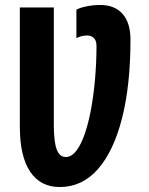

<svg xmlns="http://www.w3.org/2000/svg" viewBox="-20 -744 602 774"><path d="M221 10Q143 10 101.5 -52Q60 -114 60 -233V-714H197V-240Q197 -173 208.5 -142Q220 -111 245 -111Q269 -111 289 -138Q309 -165 324 -211Q339 -257 349 -315Q359 -373 364 -436Q369 -499 369 -559Q369 -581 358 -591Q347 -601 333 -601Q320 -601 308 -598Q296 -595 288 -590V-705Q302 -713 329.5 -718.5Q357 -724 383 -724Q443 -724 474.5 -687.5Q506 -651 506 -585Q506 -401 472 -267.5Q438 -134 374.5 -62Q311 10 221 10Z"/></svg>

Font: Noto Sans ExtraCondensed
Style: Bold
Weight: 700
Width: 2
Designer: Monotype Design Team
Foundry: Monotype Imaging Inc.
Version: Version 2.013; ttfautohint (v1.8.4.7-5d5b)